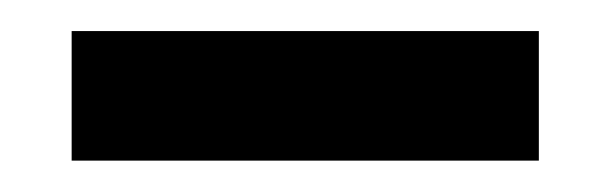

<svg xmlns="http://www.w3.org/2000/svg" viewBox="-20 -746 389 123"><path d="M25.9 -726.1H325.2V-643.1H25.9Z"/></svg>

Font: Montserrat-Arabic Medium
Style: Regular
Weight: 500
Designer: Mohamed Gaber
Foundry: Kief Type Foundry
Version: Version 5.008;PS 005.008;hotconv 1.0.88;makeotf.lib2.5.64775